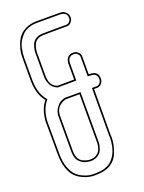

<svg xmlns="http://www.w3.org/2000/svg" viewBox="-180 -875 861 1152"><g transform="rotate(-20 251.0 -298.5)"><path d="M298 10V-293H210Q187 -288 167 -270Q147 -252 144 -217V-125V-59V-40V14Q144 42 154 60.5Q164 79 180.5 86Q197 93 206.5 95Q216 97 224 97H225Q247 97 262.5 88Q278 79 285 66.5Q292 54 295 41Q298 28 298 19ZM400 -386Q451 -386 451 -338Q451 -333 449.5 -325.5Q448 -318 438 -305.5Q428 -293 410 -293H391L390 2Q391 6 391 13Q391 36 386.5 60.5Q382 85 368 118.5Q354 152 320 173.5Q286 195 236 195Q229 196 220 196Q203 196 185.5 193Q168 190 142.5 178.5Q117 167 98 148Q79 129 65.5 91.5Q52 54 52 4L51 -207V-208Q56 -285 94 -331Q51 -383 51 -472V-481V-496V-600V-612Q51 -629 53 -647.5Q55 -666 64.5 -693.5Q74 -721 89 -741.5Q104 -762 134.5 -777.5Q165 -793 206 -793H304H350H352Q361 -793 371 -791Q381 -789 393.5 -777Q406 -765 406 -745Q406 -740 404.5 -733Q403 -726 393 -714Q383 -702 365 -702H314V-701L312 -702Q310 -702 307.5 -702Q305 -702 302 -702L216 -701Q192 -701 176 -690.5Q160 -680 154 -663.5Q148 -647 146 -635.5Q144 -624 144 -613V-608V-473V-468Q144 -400 193 -386L298 -387V-446V-486Q298 -488 298 -492Q298 -496 300.5 -505.5Q303 -515 307.5 -522Q312 -529 322 -535Q332 -541 347 -541Q352 -541 359.5 -539.5Q367 -538 379 -528Q391 -518 391 -500V-439V-387H394ZM308 10Q308 14 308 20.5Q308 27 304 43.5Q300 60 292.5 73Q285 86 267.5 96.5Q250 107 225 107H224Q219 107 213 106Q207 105 195.5 102.5Q184 100 174.5 94Q165 88 155 78.5Q145 69 139.5 52Q134 35 134 14V-217V-218Q137 -245 150.5 -264Q164 -283 178 -291.5Q192 -300 208 -303H209H308ZM400 -376H399L393 -377H381V-500Q381 -513 372 -521Q363 -529 357 -530Q351 -531 347 -531Q335 -531 327 -526.5Q319 -522 315.5 -516Q312 -510 310 -502.5Q308 -495 308 -492Q308 -489 308 -486V-377L192 -376H190Q175 -381 164 -390.5Q153 -400 147.5 -410.5Q142 -421 138.5 -433.5Q135 -446 134.5 -453.5Q134 -461 134 -468V-613Q134 -625 136 -637.5Q138 -650 145 -668.5Q152 -687 170.5 -699Q189 -711 216 -711Q276 -712 302 -712H365Q378 -712 386 -721Q394 -730 395 -735.5Q396 -741 396 -745Q396 -757 391 -765.5Q386 -774 377.5 -777.5Q369 -781 363.5 -782Q358 -783 352 -783H206Q174 -783 149 -773.5Q124 -764 109 -747.5Q94 -731 83.5 -713.5Q73 -696 68.5 -675Q64 -654 62.5 -640Q61 -626 61 -612V-472Q61 -386 102 -337L107 -331L102 -325Q66 -281 61 -208V-207L62 4Q62 52 75 87.5Q88 123 105.5 141Q123 159 147 170Q171 181 187 183.5Q203 186 220 186L235 185H236Q264 185 286.5 177.5Q309 170 323.5 158.5Q338 147 349 130.5Q360 114 366 98.5Q372 83 375.5 65.5Q379 48 380 36Q381 24 381 13L380 4V3L381 -303H410Q423 -303 431 -312.5Q439 -322 440 -328Q441 -334 441 -338Q441 -376 400 -376Z"/></g></svg>

Font: Soda Fountain
Style: Outline
Weight: 400
Version: Version 1.0